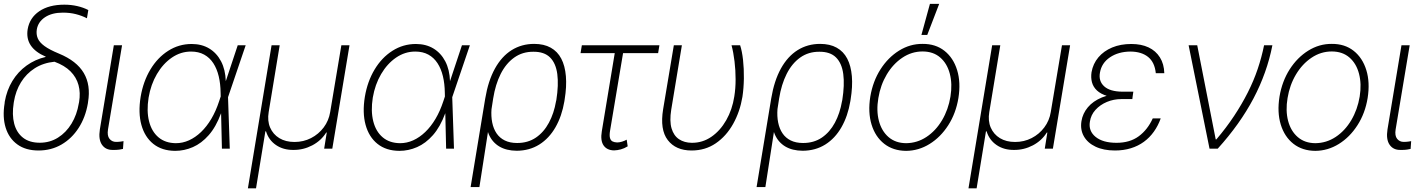

<svg xmlns="http://www.w3.org/2000/svg" viewBox="-25 -785 7512 1014"><path d="M121.1 -630.4Q131.3 -690.9 182.4 -725.6Q233.4 -760.3 314.9 -760.3Q350.6 -760.3 382.8 -752.9Q415 -745.6 441.4 -731.9L434.1 -688.5Q407.7 -702.1 376.2 -710.2Q344.7 -718.3 307.1 -718.3Q249.5 -718.3 212.9 -694.1Q176.3 -669.9 169.4 -629.4Q165.5 -604 174.3 -582.8Q183.1 -561.5 209.7 -542Q236.3 -522.5 286.1 -502Q379.9 -463.4 417.5 -399.4Q455.1 -335.4 439.9 -245.6L439 -238.8Q426.3 -165 390.1 -109.1Q354 -53.2 299.8 -21.7Q245.6 9.8 178.2 9.8Q110.8 9.8 66.7 -22.2Q22.5 -54.2 4.9 -110.6Q-12.7 -167 -0.5 -240.2L0 -247.1Q10.7 -308.6 40.3 -357.2Q69.8 -405.8 115 -438.5Q160.2 -471.2 216.3 -484.4V-485.8Q161.6 -509.3 137.5 -545.2Q113.3 -581.1 121.1 -630.4ZM48.3 -247.1 47.4 -241.2Q37.6 -179.2 50 -131.8Q62.5 -84.5 96.4 -57.9Q130.4 -31.2 185.1 -31.2Q238.3 -31.2 281.2 -58.1Q324.2 -85 352.8 -132.1Q381.3 -179.2 391.1 -238.8L392.6 -245.6Q400.9 -294.9 389.6 -335.9Q378.4 -377 347.2 -408.2Q315.9 -439.5 262.7 -459Q203.6 -453.1 158.7 -424.6Q113.8 -396 85.7 -350.3Q57.6 -304.7 48.3 -247.1Z M576.2 -545.9H619.6L545.4 -101.6Q540 -68.4 553.2 -52Q566.4 -35.6 587.9 -35.6Q602.5 -35.6 613.8 -37.4Q625 -39.1 627.4 -39.6L624.5 1.5Q619.1 2.9 605.5 5.1Q591.8 7.3 570.3 6.8Q532.7 7.3 513.4 -20.8Q494.1 -48.8 502.4 -101.6Z M899.9 11.7Q830.1 11.2 784.7 -25.1Q739.3 -61.5 721.7 -125.5Q704.1 -189.5 717.8 -273.9Q731.4 -355 769.3 -418Q807.1 -481 863.5 -516.8Q919.9 -552.7 987.3 -552.7Q1040.5 -552.7 1080.1 -528.8Q1119.6 -504.9 1142.6 -460.9Q1165.5 -417 1167.5 -356L1182.6 -356.9L1179.2 -273.4L1188.5 0H1147L1140.1 -295.4Q1139.6 -342.3 1130.1 -382.1Q1120.6 -421.9 1101.6 -451.2Q1082.5 -480.5 1053.2 -496.6Q1023.9 -512.7 983.9 -512.7Q929.2 -512.7 882.6 -480.7Q835.9 -448.7 803.7 -393.8Q771.5 -338.9 759.8 -269.5Q748.5 -198.7 762.2 -144.5Q775.9 -90.3 812 -59.8Q848.1 -29.3 903.8 -28.8Q939.5 -28.8 973.1 -43.9Q1006.8 -59.1 1036.9 -87.9Q1066.9 -116.7 1091.1 -157.5Q1115.2 -198.2 1132.3 -250.5L1230.5 -545.9H1272.5L1179.2 -271.5L1155.3 -187L1142.1 -186Q1115.7 -114.7 1077.4 -71.3Q1039.1 -27.8 993.7 -8.1Q948.2 11.7 899.9 11.7Z M1284.2 209.5 1409.2 -545.9H1452.1L1394 -193.4Q1386.2 -147 1401.6 -111.3Q1417 -75.7 1450.2 -55.4Q1483.4 -35.2 1530.3 -35.2Q1577.6 -35.2 1617.7 -55.7Q1657.7 -76.2 1684.6 -112.1Q1711.4 -147.9 1718.8 -193.4L1777.8 -545.9H1820.8L1730 0H1687L1700.7 -85H1697.8Q1670.9 -42 1624 -17.3Q1577.1 7.3 1524.4 6.8Q1471.2 7.3 1432.6 -19Q1394 -45.4 1379.9 -91.3H1376.5L1327.1 209.5Z M2084 11.7Q2014.2 11.2 1968.8 -25.1Q1923.3 -61.5 1905.8 -125.5Q1888.2 -189.5 1901.9 -273.9Q1915.5 -355 1953.4 -418Q1991.2 -481 2047.6 -516.8Q2104 -552.7 2171.4 -552.7Q2224.6 -552.7 2264.2 -528.8Q2303.7 -504.9 2326.7 -460.9Q2349.6 -417 2351.6 -356L2366.7 -356.9L2363.3 -273.4L2372.6 0H2331.1L2324.2 -295.4Q2323.7 -342.3 2314.2 -382.1Q2304.7 -421.9 2285.6 -451.2Q2266.6 -480.5 2237.3 -496.6Q2208 -512.7 2168 -512.7Q2113.3 -512.7 2066.7 -480.7Q2020 -448.7 1987.8 -393.8Q1955.6 -338.9 1943.8 -269.5Q1932.6 -198.7 1946.3 -144.5Q1960 -90.3 1996.1 -59.8Q2032.2 -29.3 2087.9 -28.8Q2123.5 -28.8 2157.2 -43.9Q2190.9 -59.1 2220.9 -87.9Q2251 -116.7 2275.1 -157.5Q2299.3 -198.2 2316.4 -250.5L2414.6 -545.9H2456.5L2363.3 -271.5L2339.4 -187L2326.2 -186Q2299.8 -114.7 2261.5 -71.3Q2223.1 -27.8 2177.7 -8.1Q2132.3 11.7 2084 11.7Z M2460.4 203.1 2537.6 -264.6Q2553.2 -358.4 2588.9 -422.9Q2624.5 -487.3 2677.2 -520.3Q2730 -553.2 2795.9 -553.2Q2847.7 -553.2 2883.5 -533.2Q2919.4 -513.2 2939.2 -475.3Q2959 -437.5 2963.6 -382.8Q2968.3 -328.1 2957 -259.3L2955.6 -250Q2942.4 -171.9 2908.7 -113Q2875 -54.2 2823.2 -21.7Q2771.5 10.7 2704.1 11.2Q2648.9 10.7 2611.8 -11.5Q2574.7 -33.7 2556.4 -75.7Q2538.1 -117.7 2538.6 -178.2L2570.8 -209.5Q2567.9 -170.9 2574.5 -137.9Q2581.1 -105 2597.4 -80.8Q2613.8 -56.6 2640.9 -43.2Q2668 -29.8 2706.1 -29.8Q2763.2 -29.8 2805.2 -58.3Q2847.2 -86.9 2874 -137Q2900.9 -187 2911.6 -250.5L2913.1 -256.3Q2925.8 -336.9 2918.2 -394Q2910.6 -451.2 2879.9 -481.7Q2849.1 -512.2 2792 -511.7Q2734.4 -512.2 2690.7 -481Q2647 -449.7 2619.1 -394.3Q2591.3 -338.9 2579.6 -265.1L2506.8 203.1Z M3457.5 -545.9 3450.7 -504.4H3041L3047.9 -545.9ZM3228.5 -545.9H3272.5L3196.8 -94.2Q3192.9 -69.8 3196.5 -56.4Q3200.2 -43 3210 -38.1Q3219.7 -33.2 3233.9 -32.7Q3246.6 -32.7 3260 -36.9Q3273.4 -41 3284.7 -47.4L3290 -12.2Q3272 -1 3253.7 3.9Q3235.4 8.8 3218.3 9.3Q3180.7 8.8 3162.8 -16.8Q3145 -42.5 3153.3 -91.8Z M3533.7 -545.9H3576.2L3520 -206.1Q3510.3 -145.5 3521.7 -106.9Q3533.2 -68.4 3561 -49.8Q3588.9 -31.2 3628.4 -30.8Q3685.1 -30.3 3731.9 -62.5Q3778.8 -94.7 3810.5 -150.4Q3842.3 -206.1 3853 -275.4Q3859.9 -317.9 3859.9 -366Q3859.9 -414.1 3854.2 -460.9Q3848.6 -507.8 3838.4 -545.9H3883.8Q3894 -515.1 3899.2 -468.5Q3904.3 -421.9 3903.6 -370.6Q3902.8 -319.3 3896 -273.9Q3882.8 -194.8 3846.7 -130.4Q3810.5 -65.9 3755.1 -28.1Q3699.7 9.8 3627.4 9.8Q3543.9 9.8 3501.7 -45.2Q3459.5 -100.1 3477.1 -208Z M3970.7 203.1 4047.9 -264.6Q4063.5 -358.4 4099.1 -422.9Q4134.8 -487.3 4187.5 -520.3Q4240.2 -553.2 4306.2 -553.2Q4357.9 -553.2 4393.8 -533.2Q4429.7 -513.2 4449.5 -475.3Q4469.2 -437.5 4473.9 -382.8Q4478.5 -328.1 4467.3 -259.3L4465.8 -250Q4452.6 -171.9 4418.9 -113Q4385.3 -54.2 4333.5 -21.7Q4281.7 10.7 4214.4 11.2Q4159.2 10.7 4122.1 -11.5Q4085 -33.7 4066.7 -75.7Q4048.3 -117.7 4048.8 -178.2L4081.1 -209.5Q4078.1 -170.9 4084.7 -137.9Q4091.3 -105 4107.7 -80.8Q4124 -56.6 4151.1 -43.2Q4178.2 -29.8 4216.3 -29.8Q4273.4 -29.8 4315.4 -58.3Q4357.4 -86.9 4384.3 -137Q4411.1 -187 4421.9 -250.5L4423.3 -256.3Q4436 -336.9 4428.5 -394Q4420.9 -451.2 4390.1 -481.7Q4359.4 -512.2 4302.2 -511.7Q4244.6 -512.2 4200.9 -481Q4157.2 -449.7 4129.4 -394.3Q4101.6 -338.9 4089.8 -265.1L4017.1 203.1Z M4760.3 11.7Q4691.9 11.2 4644.8 -25.6Q4597.7 -62.5 4577.9 -127.2Q4558.1 -191.9 4571.3 -274.9Q4585 -356 4625 -418.7Q4665 -481.4 4723.1 -517.6Q4781.2 -553.7 4847.2 -553.2Q4916 -553.7 4962.9 -516.6Q5009.8 -479.5 5029.8 -414.8Q5049.8 -350.1 5036.6 -267.1Q5023.4 -186.5 4982.9 -123.5Q4942.4 -60.5 4884.5 -24.7Q4826.7 11.2 4760.3 11.7ZM4760.3 -28.8Q4818.8 -29.3 4867.9 -61.8Q4917 -94.2 4950.2 -150.1Q4983.4 -206.1 4994.6 -274.9Q5005.4 -341.3 4991.2 -395.5Q4977.1 -449.7 4940.4 -481.4Q4903.8 -513.2 4847.2 -513.2Q4789.6 -513.2 4740.5 -480.2Q4691.4 -447.3 4658.2 -391.6Q4625 -335.9 4613.8 -267.1Q4602.5 -200.7 4616.7 -146.7Q4630.9 -92.8 4667.7 -61Q4704.6 -29.3 4760.3 -28.8ZM4841.3 -600.6 4886.2 -764.6H4935.1L4872.1 -600.6Z M5089.8 209.5 5214.8 -545.9H5257.8L5199.7 -193.4Q5191.9 -147 5207.3 -111.3Q5222.7 -75.7 5255.9 -55.4Q5289.1 -35.2 5335.9 -35.2Q5383.3 -35.2 5423.3 -55.7Q5463.4 -76.2 5490.2 -112.1Q5517.1 -147.9 5524.4 -193.4L5583.5 -545.9H5626.5L5535.6 0H5492.7L5506.3 -85H5503.4Q5476.6 -42 5429.7 -17.3Q5382.8 7.3 5330.1 6.8Q5276.9 7.3 5238.3 -19Q5199.7 -45.4 5185.5 -91.3H5182.1L5132.8 209.5Z M5908.7 -290H5958.5L5955.1 -261.7H5897Q5856.4 -261.7 5820.6 -246.6Q5784.7 -231.4 5760.5 -204.8Q5736.3 -178.2 5731 -142.6Q5722.7 -93.3 5761.2 -62Q5799.8 -30.8 5871.6 -30.8Q5941.9 -30.8 5988.8 -65.2Q6035.6 -99.6 6063 -159.7H6105Q6091.3 -121.1 6068.8 -89.6Q6046.4 -58.1 6015.9 -35.9Q5985.4 -13.7 5947 -2Q5908.7 9.8 5863.3 9.8Q5803.2 9.8 5761 -10.3Q5718.8 -30.3 5699 -65.4Q5679.2 -100.6 5686.5 -145.5Q5692.9 -185.5 5720.2 -218.3Q5747.6 -251 5794.7 -270.5Q5841.8 -290 5908.7 -290ZM5955.6 -267.6H5905.3Q5856.4 -267.6 5822.3 -278.1Q5788.1 -288.6 5768.3 -307.1Q5748.5 -325.7 5741.9 -350.6Q5735.4 -375.5 5739.7 -403.8Q5747.6 -448.7 5775.9 -482.2Q5804.2 -515.6 5848.6 -534.2Q5893.1 -552.7 5949.7 -552.7Q6002.4 -552.7 6040.8 -534.7Q6079.1 -516.6 6100.8 -481.9Q6122.6 -447.3 6124 -398.4H6079.1Q6073.2 -456.1 6038.6 -484.1Q6003.9 -512.2 5945.3 -512.7Q5881.3 -512.2 5837.2 -482.4Q5793 -452.6 5784.2 -401.9Q5775.9 -356.9 5806.4 -329.1Q5836.9 -301.3 5902.8 -300.8H5960.4Z M6362.8 0 6252.4 -545.9H6297.9L6395.5 -48.8H6398.9Q6451.7 -110.8 6492.7 -172.9Q6533.7 -234.9 6564.9 -296.6Q6596.2 -358.4 6617.2 -420.7Q6638.2 -482.9 6650.9 -545.9H6694.8Q6666.5 -400.9 6595 -265.1Q6523.4 -129.4 6406.2 0Z M6921.4 11.7Q6853 11.2 6805.9 -25.6Q6758.8 -62.5 6739 -127.2Q6719.2 -191.9 6732.4 -274.9Q6746.1 -356 6786.1 -418.7Q6826.2 -481.4 6884.3 -517.6Q6942.4 -553.7 7008.3 -553.2Q7077.1 -553.7 7124 -516.6Q7170.9 -479.5 7190.9 -414.8Q7210.9 -350.1 7197.8 -267.1Q7184.6 -186.5 7144 -123.5Q7103.5 -60.5 7045.7 -24.7Q6987.8 11.2 6921.4 11.7ZM6921.4 -28.8Q6980 -29.3 7029.1 -61.8Q7078.1 -94.2 7111.3 -150.1Q7144.5 -206.1 7155.8 -274.9Q7166.5 -341.3 7152.3 -395.5Q7138.2 -449.7 7101.6 -481.4Q7064.9 -513.2 7008.3 -513.2Q6950.7 -513.2 6901.6 -480.2Q6852.5 -447.3 6819.3 -391.6Q6786.1 -335.9 6774.9 -267.1Q6763.7 -200.7 6777.8 -146.7Q6792 -92.8 6828.9 -61Q6865.7 -29.3 6921.4 -28.8Z M7376.5 -545.9H7419.9L7345.7 -101.6Q7340.3 -68.4 7353.5 -52Q7366.7 -35.6 7388.2 -35.6Q7402.8 -35.6 7414.1 -37.4Q7425.3 -39.1 7427.7 -39.6L7424.8 1.5Q7419.4 2.9 7405.8 5.1Q7392.1 7.3 7370.6 6.8Q7333 7.3 7313.7 -20.8Q7294.4 -48.8 7302.7 -101.6Z"/></svg>

Font: Inter Tight ExtraLight
Style: Italic
Weight: 250
Italic angle: -9.39999°
Designer: Rasmus Andersson
Foundry: rsms
Version: Version 3.004